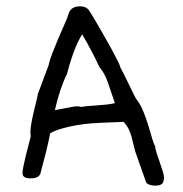

<svg xmlns="http://www.w3.org/2000/svg" viewBox="-20 -557 576 605"><path d="M495 15Q491 28 470 28Q450 28 441 19L406 -80L394 -128Q389 -145 382 -156.5Q375 -168 369 -173L296 -170Q243 -168 199 -158Q155 -148 138 -137Q133 -110 125 -78Q117 -46 107 -9Q101 5 76 5Q51 5 51 -11Q51 -18 53.5 -31.5Q56 -45 60 -61Q64 -77 68.5 -94.5Q73 -112 77 -128Q76 -132 76 -136Q76 -140 76 -144Q76 -154 79.5 -172.5Q83 -191 87.5 -209.5Q92 -228 95.5 -242.5Q99 -257 99 -260L133 -351Q136 -366 145 -389.5Q154 -413 164 -436.5Q174 -460 183.5 -481Q193 -502 196 -513Q203 -537 232 -537Q255 -537 263 -520Q262 -522 269 -511Q276 -500 286.5 -481.5Q297 -463 309.5 -441.5Q322 -420 333 -399.5Q344 -379 351.5 -364Q359 -349 359 -345Q362 -340 369.5 -325Q377 -310 385.5 -292.5Q394 -275 401.5 -259.5Q409 -244 413 -240Q423 -227 432 -205Q441 -183 447.5 -161Q454 -139 459.5 -120.5Q465 -102 469 -96Q469 -89 473.5 -75Q478 -61 483.5 -45.5Q489 -30 493 -16.5Q497 -3 497 3Q497 7 495 15ZM342 -232 320 -297Q310 -326 293 -346Q284 -366 270.5 -392Q257 -418 239 -449Q213 -408 191 -324Q168 -277 153 -210Q155 -210 164.5 -212Q174 -214 185 -216Q196 -218 206.5 -220Q217 -222 222 -222Q229 -222 237 -220Q246 -222 259 -223Q272 -224 286.5 -225Q301 -226 315.5 -227.5Q330 -229 342 -232Z"/></svg>

Font: Gaegu
Style: Accents-Regular
Weight: 400
Designer: JIKJI
Foundry: JIKJI
Version: Version 1.00